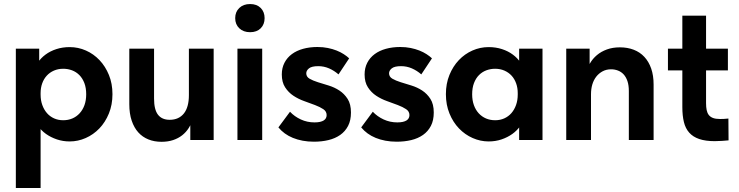

<svg xmlns="http://www.w3.org/2000/svg" viewBox="-20 -700 3696 960"><path d="M183 240V-111V-125.5V-325.5L176 -332.5V-456.5H59.2V-332.5V-325.5V240ZM328.5 7.2Q369.8 7.2 408.4 -9.8Q447 -26.8 476.8 -57.8Q506.5 -88.8 524.4 -132.4Q542.3 -176 542.3 -229Q542.3 -282 524.6 -325.1Q507 -368.3 477.6 -399.3Q448.3 -430.3 409.6 -447.4Q371 -464.5 328.5 -464.5Q292.5 -464.5 261.6 -454.4Q230.8 -444.3 207.5 -427Q184.3 -409.8 169.8 -387.9Q155.3 -366 153 -342V-234.5H183Q183 -260.8 191 -283.1Q199 -305.5 213.8 -321.6Q228.5 -337.7 249.6 -347Q270.8 -356.2 296.3 -356.2Q319.2 -356.2 340.1 -348.4Q361 -340.5 376.9 -324.5Q392.7 -308.5 401.9 -284.5Q411 -260.5 411 -228.5Q411 -198.5 402.4 -174.5Q393.7 -150.5 378.1 -133.5Q362.5 -116.5 341.5 -107.6Q320.5 -98.8 296 -98.8Q271.3 -98.8 250.4 -108.1Q229.5 -117.5 214.8 -134.4Q200 -151.3 191.5 -174.9Q183 -198.5 183 -226.8H148V-120.8Q153.8 -94.3 169.9 -70.9Q186 -47.5 209.9 -30.4Q233.8 -13.3 264.3 -3Q294.8 7.2 328.5 7.2Z M787.5 9Q819.7 9 845.5 0.4Q871.2 -8.2 890.9 -23.6Q910.5 -39 923.7 -60Q937 -81 943.7 -105L931.5 -128V0H1048.3V-456.5H924.5V-224.5Q924.5 -194.5 918.2 -171.5Q912 -148.5 899.6 -132.9Q887.2 -117.3 869.3 -109.1Q851.3 -101 828.5 -101Q789.5 -101 769.9 -126.5Q750.3 -152 750.3 -207V-456.5H626.5V-179Q626.5 -132 638.5 -96.6Q650.5 -61.2 671.5 -38Q692.5 -14.7 722 -2.9Q751.5 9 787.5 9Z M1167.2 0H1291V-456.5H1167.2ZM1230.5 -539Q1264 -539 1283.5 -558.5Q1303 -578 1303 -609.3Q1303 -640.6 1283.5 -660.2Q1264 -679.8 1230.5 -679.8Q1197 -679.8 1176.5 -660.2Q1156 -640.6 1156 -609.3Q1156 -578 1176.5 -558.5Q1197 -539 1230.5 -539Z M1549.7 8.5Q1588.5 8.5 1622.3 0.4Q1656 -7.8 1681 -25.3Q1706 -42.8 1720.4 -70.4Q1734.8 -98 1734.8 -137.5Q1734.8 -179.5 1718.1 -205.4Q1701.5 -231.3 1676.9 -247.4Q1652.3 -263.5 1623 -272.5Q1593.8 -281.5 1569.1 -289.1Q1544.5 -296.8 1527.9 -306.4Q1511.3 -316 1511.3 -333.5Q1511.3 -347.2 1524.9 -358.2Q1538.5 -369.2 1571.3 -369.2Q1599.7 -369.2 1625.5 -358Q1651.2 -346.7 1672.5 -328L1725.8 -408.3Q1714.5 -419 1698.6 -429.3Q1682.8 -439.5 1662.9 -447.4Q1643 -455.3 1619.1 -460.1Q1595.2 -465 1567 -465Q1528.5 -465 1495.7 -456Q1463 -447 1439.4 -429.5Q1415.7 -412 1402.4 -386.3Q1389 -360.5 1389 -327.8Q1389 -289 1405.6 -263.4Q1422.2 -237.7 1447.2 -221.2Q1472.2 -204.7 1501.1 -194.5Q1530 -184.2 1555 -174.7Q1580 -165.2 1596.6 -154.1Q1613.2 -143 1613.2 -124.5Q1613.2 -116 1609.5 -109.1Q1605.7 -102.3 1598.6 -97.8Q1591.5 -93.3 1580 -90.6Q1568.5 -88 1552.5 -88Q1515.8 -88 1484 -102.8Q1452.3 -117.5 1430 -141.3L1372 -63Q1386 -46 1404 -32.9Q1422 -19.8 1444.4 -10.6Q1466.7 -1.5 1493.1 3.5Q1519.5 8.5 1549.7 8.5Z M1963.7 8.5Q2002.5 8.5 2036.3 0.4Q2070 -7.8 2095 -25.3Q2120 -42.8 2134.4 -70.4Q2148.8 -98 2148.8 -137.5Q2148.8 -179.5 2132.1 -205.4Q2115.5 -231.3 2090.9 -247.4Q2066.3 -263.5 2037 -272.5Q2007.8 -281.5 1983.1 -289.1Q1958.5 -296.8 1941.9 -306.4Q1925.3 -316 1925.3 -333.5Q1925.3 -347.2 1938.9 -358.2Q1952.5 -369.2 1985.3 -369.2Q2013.7 -369.2 2039.5 -358Q2065.2 -346.7 2086.5 -328L2139.8 -408.3Q2128.5 -419 2112.6 -429.3Q2096.8 -439.5 2076.9 -447.4Q2057 -455.3 2033.1 -460.1Q2009.2 -465 1981 -465Q1942.5 -465 1909.7 -456Q1877 -447 1853.4 -429.5Q1829.7 -412 1816.4 -386.3Q1803 -360.5 1803 -327.8Q1803 -289 1819.6 -263.4Q1836.2 -237.7 1861.2 -221.2Q1886.2 -204.7 1915.1 -194.5Q1944 -184.2 1969 -174.7Q1994 -165.2 2010.6 -154.1Q2027.2 -143 2027.2 -124.5Q2027.2 -116 2023.5 -109.1Q2019.7 -102.3 2012.6 -97.8Q2005.5 -93.3 1994 -90.6Q1982.5 -88 1966.5 -88Q1929.8 -88 1898 -102.8Q1866.3 -117.5 1844 -141.3L1786 -63Q1800 -46 1818 -32.9Q1836 -19.8 1858.4 -10.6Q1880.7 -1.5 1907.1 3.5Q1933.5 8.5 1963.7 8.5Z M2575.7 0H2692.5V-325.5V-332.5V-456.5H2575.7V-332.5L2568.7 -325.5V-126L2575.7 -111ZM2423.2 7.2Q2457.7 7.2 2487.9 -3Q2518 -13.3 2541.9 -30.4Q2565.7 -47.5 2581.9 -70.9Q2598 -94.3 2603.8 -120.8V-226.8H2568.7Q2568.7 -198.5 2560.2 -174.9Q2551.7 -151.3 2537 -134.4Q2522.2 -117.5 2501.4 -108.1Q2480.5 -98.8 2455.8 -98.8Q2431.3 -98.8 2410.3 -107.6Q2389.3 -116.5 2373.6 -133.5Q2358 -150.5 2349.4 -174.5Q2340.8 -198.5 2340.8 -228.5Q2340.8 -260.5 2349.9 -284.5Q2359 -308.5 2374.9 -324.5Q2390.8 -340.5 2411.8 -348.4Q2432.8 -356.2 2455.5 -356.2Q2481 -356.2 2502.1 -347Q2523.2 -337.7 2538 -321.6Q2552.7 -305.5 2560.7 -283.1Q2568.7 -260.8 2568.7 -234.5H2598.8V-342Q2596.5 -366 2582 -387.9Q2567.5 -409.8 2544.2 -427Q2521 -444.3 2490.1 -454.4Q2459.2 -464.5 2423.2 -464.5Q2380.7 -464.5 2342.1 -447.4Q2303.5 -430.3 2274.1 -399.3Q2244.7 -368.3 2227.1 -325.1Q2209.5 -282 2209.5 -229Q2209.5 -176 2227.4 -132.4Q2245.2 -88.8 2275 -57.8Q2304.7 -26.8 2343.4 -9.8Q2382 7.2 2423.2 7.2Z M2811.2 0H2935V-325.5L2928.1 -332.5V-456.5H2811.2V-332.5V-325.5V-126V-111ZM3124.2 -244.7V0H3248V-266.8V-277.3Q3248 -322.8 3235.9 -357.4Q3223.8 -392 3201.8 -415.6Q3179.8 -439.3 3148.6 -451.3Q3117.5 -463.3 3079.4 -463.3Q3043.5 -463.3 3014.6 -452.8Q2985.8 -442.3 2964.6 -424.5Q2943.5 -406.8 2930 -383.4Q2916.5 -360 2911.3 -334V-229H2935Q2935 -255.2 2941.6 -277.7Q2948.3 -300.2 2961.4 -316.9Q2974.5 -333.5 2993.1 -343.5Q3011.8 -353.5 3035.5 -353.5Q3053.5 -353.5 3069.9 -347.2Q3086.2 -341 3098.2 -328Q3110.2 -315 3117.2 -294.5Q3124.2 -273.9 3124.2 -244.7Z M3553.8 5.8Q3571.5 5.8 3590.1 4.4Q3608.8 3 3622.8 1.8L3622 -107.3Q3611 -106 3600.1 -105.5Q3589.3 -105 3580.5 -105Q3558.5 -105 3545 -110.1Q3531.5 -115.3 3523.9 -125.1Q3516.3 -135 3513.3 -149.8Q3510.3 -164.5 3510.3 -183.5V-621.8H3391.7V-164.5Q3391.7 -121.5 3399.5 -89.8Q3407.2 -58 3426.1 -36.8Q3445 -15.5 3476.2 -4.9Q3507.5 5.8 3553.8 5.8ZM3319.7 -348H3619.5V-456.5H3319.7Z"/></svg>

Font: Tilda Sans VF
Style: Regular
Weight: 400
Designer: ParaType Ltd
Foundry: ParaType Ltd
Version: Version 1.010